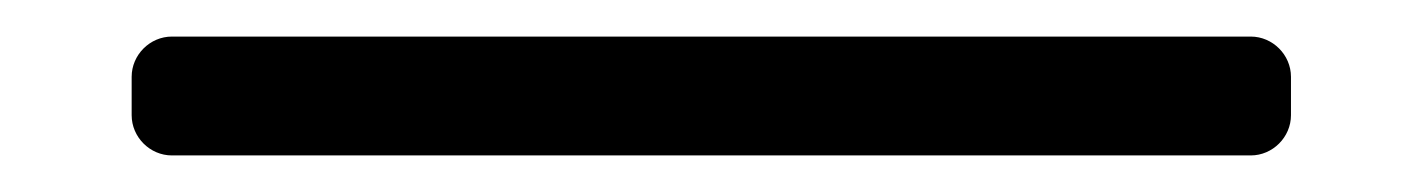

<svg xmlns="http://www.w3.org/2000/svg" viewBox="-20 46 778 105"><path d="M686 109V88C686 76 676 66 664 66H74C62 66 52 76 52 88V109C52 121 62 131 74 131H664C676 131 686 121 686 109Z"/></svg>

Font: DIN Rundschrift
Style: Breit
Weight: 400
Width: 7
Version: Version 1.027